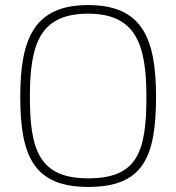

<svg xmlns="http://www.w3.org/2000/svg" viewBox="-20 -729 696 758"><path d="M328 -25C135 -25 98 -137 98 -347C98 -556 138 -675 328 -675C516 -675 558 -554 558 -347C558 -127 521 -25 328 -25ZM328 9C543 9 596 -105 596 -347C596 -577 542 -709 328 -709C114 -709 60 -575 60 -347C60 -115 112 9 328 9Z"/></svg>

Font: TitilliumText22L
Style: 1 wt
Weight: 100
Designer: Campivisivi
Foundry: Campivisivi
Version: 1.000